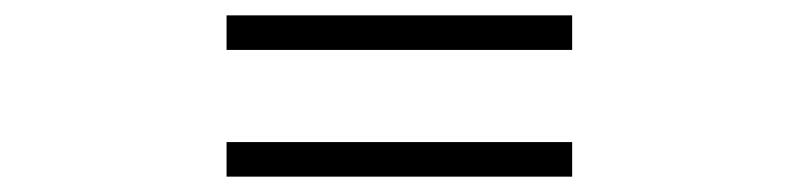

<svg xmlns="http://www.w3.org/2000/svg" viewBox="-20 -505 1040 250"><path d="M275 -485H725V-440H275ZM275 -320H725V-275H275Z"/></svg>

Font: Noto Sans SC Thin Black
Style: Regular
Weight: 900
Version: Version 2.004-H2;hotconv 1.0.118;makeotfexe 2.5.65603